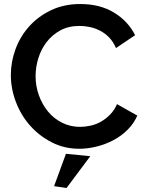

<svg xmlns="http://www.w3.org/2000/svg" viewBox="-20 -734 725 955"><path d="M34 -361Q34 -426 57 -489Q80 -552 124.5 -602Q169 -652 233.5 -683Q298 -714 379 -714Q477 -714 547 -671.5Q617 -629 652 -559L557 -495Q543 -527 522.5 -548Q502 -569 477.5 -581.5Q453 -594 427 -599.5Q401 -605 375 -605Q321 -605 280.5 -583Q240 -561 212.5 -525.5Q185 -490 171 -445.5Q157 -401 157 -355Q157 -306 173.5 -260Q190 -214 219 -179Q248 -144 289 -123.5Q330 -103 378 -103Q403 -103 430.5 -109Q458 -115 482.5 -129Q507 -143 528 -164.5Q549 -186 562 -216L663 -159Q646 -120 615 -89Q584 -58 544.5 -37Q505 -16 460.5 -5Q416 6 374 6Q300 6 237.5 -26Q175 -58 129.5 -109.5Q84 -161 59 -227Q34 -293 34 -361ZM249 192 308 31 429 43 311 201Z"/></svg>

Font: Rising Sun SemiBold
Style: Regular
Weight: 600
Designer: Matt McInerney, Pablo Impallari, Rodrigo Fuenzalida (Raleway font), Stephen Hutchings (Greek), Cristiano Sobral (main ch
Foundry: The Rising Sun Project Authors
Version: Version 4.327; ttfautohint (v1.8.4.7-5d5b-dirty)